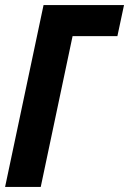

<svg xmlns="http://www.w3.org/2000/svg" viewBox="-24 -734 507 754"><path d="M136 0 261 -592H437L463 -714H147L-4 0Z"/></svg>

Font: Noto Sans UI Condensed ExtraBold
Style: Italic
Weight: 800
Width: 3
Designer: Monotype Design Team
Foundry: Monotype Imaging Inc.
Version: 1.001